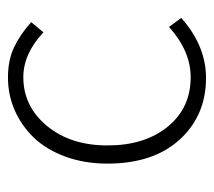

<svg xmlns="http://www.w3.org/2000/svg" viewBox="-48 -484 544 489"><g transform="rotate(-90 224.5 -240.0)"><path d="M51.8 -238.8Q51.8 -297.4 69.6 -345.9Q87.4 -394.5 117.7 -426Q147.9 -457.5 187.3 -474.9Q226.6 -492.2 271 -492.2Q315.9 -492.2 348.9 -476.3Q381.8 -460.4 412.1 -433.1L386.2 -401.9Q331.5 -453.1 272 -453.1Q197.8 -453.1 147.9 -393.1Q98.1 -333 98.1 -238.8Q98.1 -144 145.8 -85.4Q193.4 -26.9 272 -26.9Q338.4 -26.9 399.9 -82L422.9 -50.8Q351.6 12.2 270 12.2Q174.3 12.2 113 -54.9Q51.8 -122.1 51.8 -238.8Z"/></g></svg>

Font: Source Sans Pro Light
Style: Regular
Weight: 300
Designer: Paul D. Hunt
Foundry: Adobe Systems Incorporated
Version: Version 2.020;PS 2.0;hotconv 1.0.86;makeotf.lib2.5.63406